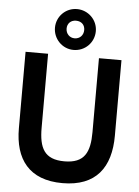

<svg xmlns="http://www.w3.org/2000/svg" viewBox="-62 -996 764 1053"><g transform="rotate(5 320.0 -469.0)"><path d="M319 -723C382 -723 432 -773 432 -836C432 -899 380 -948 319 -948C257 -948 207 -898 207 -836C207 -775 256 -723 319 -723ZM319 -787C292 -787 271 -808 271 -837C271 -864 290 -884 319 -884C350 -884 368 -864 368 -837C368 -808 348 -787 319 -787ZM322 10C507 10 586 -100 586 -274V-690H462V-283C462 -172 433 -110 322 -110C211 -110 182 -172 182 -283V-690H58V-269C58 -100 137 10 322 10Z"/></g></svg>

Font: FREAK Grotesk Next
Style: Bold
Weight: 700
Width: 3
Designer: La Scuola Open Source
Foundry: La Scuola Open Source
Version: Version 1.000;PS 1.0;hotconv 1.0.72;makeotf.lib2.5.5900